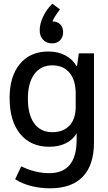

<svg xmlns="http://www.w3.org/2000/svg" viewBox="-20 -789 586 1040"><path d="M489 -500V-17Q489 105 428.5 168Q368 231 251 231Q197 231 148.5 218.5Q100 206 62 182L95 112Q171 149 247 149Q395 149 395 -32V-67Q375 -32 336.5 -13Q298 6 247 6Q146 6 89 -64Q32 -134 32 -258Q32 -376 88 -443Q144 -510 242 -510Q294 -510 333 -489.5Q372 -469 395 -431H397L407 -500ZM390 -282Q390 -355 356.5 -395Q323 -435 263 -435Q201 -435 166 -387.5Q131 -340 131 -255Q131 -168 165.5 -120.5Q200 -73 263 -73Q323 -73 356.5 -109Q390 -145 390 -210ZM322 -615Q322 -588 305.5 -571Q289 -554 263 -554Q231 -554 213 -574Q195 -594 195 -625Q195 -660 214 -700Q233 -740 264 -769L305 -738Q277 -703 264 -673Q290 -673 306 -657Q322 -641 322 -615Z"/></svg>

Font: Sarabun Medium
Style: Regular
Weight: 500
Designer: Suppakit Chalermlarp | Katatrad Co.,Ltd.
Foundry: Cadson Demak Co.,Ltd.
Version: Version 1.000; ttfautohint (v1.6)